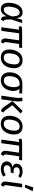

<svg xmlns="http://www.w3.org/2000/svg" viewBox="1979 -2832 866 4864"><g transform="rotate(90 2412.0 -400.0)"><path d="M290.9 -539.1Q335.9 -539.1 367.4 -523.1Q398.8 -507.1 416.3 -472.7Q433.8 -438.2 436.8 -381.4L480.6 -527.1H565.4L471.2 -250.1L478.3 -113.6Q479.3 -93.5 486.3 -82Q493.4 -70.5 515.4 -62.6L476 13.1Q443.8 8 419.8 -16.9Q395.7 -41.9 394.7 -84.9L393.7 -135.6Q374.6 -94.6 349.1 -60.7Q323.6 -26.8 290.1 -7.3Q256.7 12.1 213.7 12.1Q136.7 12.1 93.7 -38Q50.6 -88 50.6 -188.1Q50.6 -231.1 58.6 -279.6Q66.6 -328.1 83.7 -374.2Q100.7 -420.2 128.7 -457.2Q156.7 -494.2 196.8 -516.7Q236.8 -539.1 290.9 -539.1ZM296 -465.5Q262.1 -465.5 237.2 -445.5Q212.3 -425.6 194.9 -392.6Q177.5 -359.7 167 -321.3Q156.5 -282.9 152 -245.5Q147.6 -208.1 147.6 -179.2Q147.6 -118.4 168 -90Q188.4 -61.6 226.2 -61.6Q251.2 -61.6 279.5 -77.6Q307.9 -93.5 337.3 -138.4Q366.7 -183.3 395.6 -269.1Q393.6 -347.8 381.1 -390.2Q368.7 -432.6 347.8 -449Q326.9 -465.5 296 -465.5Z M773.5 -527.1H1196.3L1185.2 -451.4H1093.5L1048.6 -138.6Q1043.7 -99.7 1051.6 -83.1Q1059.6 -66.6 1084.6 -55.6L1046.2 11.1Q988 -3.9 968.3 -38.5Q948.6 -73.1 956.6 -134.4L1001.5 -451.4H824.4L761.5 0H669.6L732.5 -451.4Q707.6 -450.4 692.1 -446.9Q676.7 -443.4 656.8 -438.4L644.7 -511Q669.7 -520 700.2 -524Q730.6 -528.1 773.5 -527.1Z M1435.9 12.1Q1337.8 12.1 1285.7 -46.9Q1233.6 -106 1233.6 -206Q1233.6 -245.1 1242.1 -290.2Q1250.7 -335.2 1270.2 -379.2Q1289.7 -423.2 1321.7 -459.7Q1353.8 -496.2 1399.3 -517.7Q1444.9 -539.1 1507 -539.1Q1605.1 -539.1 1656.7 -480.6Q1708.3 -422.1 1708.3 -321Q1708.3 -282.9 1699.8 -237.9Q1691.3 -192.9 1672.2 -148.9Q1653.2 -104.9 1621.7 -68.4Q1590.1 -31.9 1544.1 -9.9Q1498 12.1 1435.9 12.1ZM1439.1 -62.6Q1479.9 -62.6 1509.3 -80.6Q1538.7 -98.5 1558.6 -128Q1578.5 -157.4 1589.9 -192.9Q1601.4 -228.3 1606.3 -264.7Q1611.3 -301.1 1611.3 -331Q1611.3 -399.8 1584 -432.1Q1556.6 -464.5 1503.9 -464.5Q1463 -464.5 1433.6 -446.5Q1404.2 -428.5 1384.3 -399.1Q1364.4 -369.6 1352.5 -334.2Q1340.6 -298.8 1335.6 -262.4Q1330.6 -226 1330.6 -196Q1330.6 -127.3 1358.5 -94.9Q1386.3 -62.6 1439.1 -62.6Z M2108 -533.1Q2138 -533.1 2169.6 -532.6Q2201.1 -532.1 2233.2 -531.1Q2265.2 -530.1 2294.8 -529.1Q2324.3 -528.1 2349.5 -527.1L2342.3 -452.4L2226.6 -460.4Q2251.5 -437.5 2267.9 -398.1Q2284.3 -358.7 2284.3 -305.8Q2284.3 -270.8 2275.8 -228.3Q2267.3 -185.8 2248.3 -143.4Q2229.3 -100.9 2197.7 -65.9Q2166.2 -30.9 2121.1 -9.4Q2076.1 12.1 2014 12.1Q1915.9 12.1 1863.8 -48.4Q1811.6 -108.9 1811.6 -206Q1811.6 -246.1 1820.1 -290.6Q1828.6 -335.1 1848.2 -378.1Q1867.7 -421.1 1901.7 -456.1Q1935.8 -491.1 1986.8 -512.1Q2037.9 -533.1 2108 -533.1ZM2137.8 -463.5H2107.9Q2058.1 -463.5 2023.7 -447Q1989.4 -430.6 1966.9 -403.2Q1944.5 -375.8 1932.1 -340.9Q1919.6 -306 1914.6 -268.5Q1909.6 -231.1 1909.6 -195Q1909.6 -131.3 1937.5 -96.9Q1965.3 -62.6 2017.1 -62.6Q2057.9 -62.6 2087.3 -80.1Q2116.7 -97.6 2136.1 -126.5Q2155.5 -155.5 2167 -190.5Q2178.4 -225.5 2183.4 -260.4Q2188.4 -295.4 2188.4 -324.3Q2188.4 -375 2174.5 -409.8Q2160.6 -444.6 2137.8 -463.5Z M2539.4 -282 2789.9 -539.1 2855.8 -492.9 2646.4 -280 2753 -130.3Q2773.9 -100.4 2788.8 -86Q2803.7 -71.6 2831.6 -57.7L2795.1 11.1Q2752.1 0.1 2728.5 -22.4Q2704.8 -44.9 2686.8 -72.1ZM2452.5 -529 2536.5 -537.1Q2542.5 -519.1 2546.5 -493.6Q2550.5 -468.1 2550.5 -430.1Q2550.5 -392.1 2542.5 -336.1L2495.5 0H2403.5L2454.5 -360.4Q2462.5 -418.1 2460.5 -457.1Q2458.5 -496.1 2452.5 -529Z M3114.9 12.1Q3016.8 12.1 2964.7 -46.9Q2912.6 -106 2912.6 -206Q2912.6 -245.1 2921.1 -290.2Q2929.7 -335.2 2949.2 -379.2Q2968.7 -423.2 3000.7 -459.7Q3032.8 -496.2 3078.3 -517.7Q3123.9 -539.1 3186 -539.1Q3284.1 -539.1 3335.7 -480.6Q3387.3 -422.1 3387.3 -321Q3387.3 -282.9 3378.8 -237.9Q3370.3 -192.9 3351.2 -148.9Q3332.2 -104.9 3300.7 -68.4Q3269.1 -31.9 3223.1 -9.9Q3177 12.1 3114.9 12.1ZM3118.1 -62.6Q3158.9 -62.6 3188.3 -80.6Q3217.7 -98.5 3237.6 -128Q3257.5 -157.4 3268.9 -192.9Q3280.4 -228.3 3285.3 -264.7Q3290.3 -301.1 3290.3 -331Q3290.3 -399.8 3263 -432.1Q3235.6 -464.5 3182.9 -464.5Q3142 -464.5 3112.6 -446.5Q3083.2 -428.5 3063.3 -399.1Q3043.4 -369.6 3031.5 -334.2Q3019.6 -298.8 3014.6 -262.4Q3009.6 -226 3009.6 -196Q3009.6 -127.3 3037.5 -94.9Q3065.3 -62.6 3118.1 -62.6Z M3619.5 -527.1H4042.3L4031.2 -451.4H3939.5L3894.6 -138.6Q3889.7 -99.7 3897.6 -83.1Q3905.6 -66.6 3930.6 -55.6L3892.2 11.1Q3834 -3.9 3814.3 -38.5Q3794.6 -73.1 3802.6 -134.4L3847.5 -451.4H3670.4L3607.5 0H3515.6L3578.5 -451.4Q3553.6 -450.4 3538.1 -446.9Q3522.7 -443.4 3502.8 -438.4L3490.7 -511Q3515.7 -520 3546.2 -524Q3576.6 -528.1 3619.5 -527.1Z M4259.9 12.1Q4200.9 12.1 4157.8 -6.9Q4114.7 -25.9 4091.2 -59.9Q4067.6 -93.9 4067.6 -137Q4067.6 -170.1 4082.2 -200.6Q4096.7 -231.1 4129.8 -253.1Q4162.8 -275.1 4219.7 -282Q4176.7 -294 4151.1 -319.1Q4125.6 -344.1 4125.6 -387.1Q4125.6 -423.2 4145.7 -458.2Q4165.8 -493.2 4209.8 -516.2Q4253.9 -539.1 4324.9 -539.1Q4378 -539.1 4419.1 -523.6Q4460.2 -508.1 4489.3 -484L4441 -430.6Q4417 -447.6 4391 -457.1Q4365 -466.6 4325.1 -466.6Q4288.3 -466.6 4264.4 -455.6Q4240.5 -444.7 4229 -426.2Q4217.6 -407.8 4217.6 -384.9Q4217.6 -348.1 4241.9 -329.6Q4266.3 -311.2 4309.1 -311.2H4371.2L4350.1 -238.7H4297Q4245.3 -238.7 4216.9 -224.3Q4188.5 -209.9 4177.1 -187Q4165.6 -164.1 4165.6 -138.2Q4165.6 -103.4 4191 -82.9Q4216.4 -62.5 4268.3 -62.5Q4308.2 -62.5 4341.6 -75Q4375.1 -87.5 4415.1 -111.4L4455.3 -51Q4414.3 -21.9 4364.7 -4.9Q4315.1 12.1 4259.9 12.1Z M4636.5 -527.1H4728.5L4673.6 -138.6Q4668.6 -99.7 4676.6 -83.1Q4684.5 -66.6 4709.5 -55.6L4671.2 11.1Q4612.9 -4.9 4593.2 -39Q4573.5 -73.1 4581.5 -134.4ZM4661.7 -606 4727.8 -812.5 4823.6 -794.3 4727.3 -594.9Z"/></g></svg>

Font: Fira Sans Variable
Style: Italic
Weight: 397
Italic angle: -8°
Designer: Carrois Corporate & Edenspiekermann AG
Foundry: Carrois Corporate GbR & Edenspiekermann AG
Version: Version 4.202